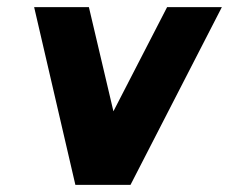

<svg xmlns="http://www.w3.org/2000/svg" viewBox="-20 -520 644 540"><path d="M76 -500 192 0H347L604 -500H450L299 -207L230 -500Z"/></svg>

Font: Unageo
Style: ExtraBold-Italic
Weight: 800
Designer: Richard Sepsi
Foundry: Richard Sepsi
Version: Version 2.000